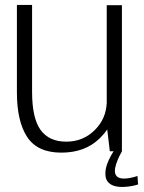

<svg xmlns="http://www.w3.org/2000/svg" viewBox="-20 -613 583 778"><path d="M425 0H474V-592H412.5V-196Q409.5 -131.5 365 -87Q317.5 -39 248.5 -39Q178.5 -39 144.2 -86.8Q110 -134.5 110 -240.5V-593H48.5V-239Q48.5 -121 90.2 -57.8Q132 5.5 228.5 5.5Q324.5 5.5 383.5 -52Q402 -70 414.5 -88.5ZM473.5 144.5Q487.5 144.5 501 142.8Q514.5 141 525 138.5Q535.5 136 539.5 134.5L537 100Q532 102 523 104.5Q514 107 503.2 108.8Q492.5 110.5 482 110.5Q463.5 110.5 454.5 102.5Q445.5 94.5 445.5 80Q445.5 67.5 450.8 51.5Q456 35.5 463 21.2Q470 7 474 0H440.5Q435.5 7 427.5 21.8Q419.5 36.5 413.2 54.5Q407 72.5 407 91Q407 111 416.2 122.8Q425.5 134.5 440.5 139.5Q455.5 144.5 473.5 144.5Z"/></svg>

Font: Anybody Light
Style: Regular
Weight: 300
Designer: Tyler Finck
Foundry: Etcetera Type Company
Version: Version 1.111; ttfautohint (v1.8.4)